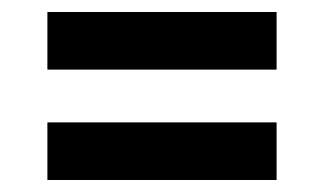

<svg xmlns="http://www.w3.org/2000/svg" viewBox="-20 -500 540 320"><path d="M59 -384V-480H441V-384ZM59 -200V-296H441V-200Z"/></svg>

Font: Iosevka Web
Style: Bold
Weight: 700
Monospace: yes
Designer: Belleve Invis
Foundry: Belleve Invis
Version: Version 28.0.3; ttfautohint (v1.8.3)